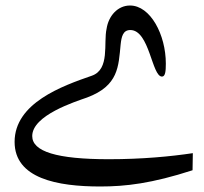

<svg xmlns="http://www.w3.org/2000/svg" viewBox="-20 -499 740 697"><path d="M344 178C436 178 531 167 679 119L680 57C600 69 496 79 375 79C186 79 97 51 97 -5C97 -81 254 -130 296 -145C411 -188 410 -258 418 -338C421 -365 426 -390 453 -390C523 -390 531 -221 568 -221C580 -221 582 -240 582 -268C582 -373 526 -479 452 -479C407 -479 374 -441 367 -395C355 -343 380 -247 313 -224C206 -187 33 -125 33 16C33 149 188 178 344 178Z"/></svg>

Font: Kawkab Mono Light
Style: Bold
Weight: 400
Monospace: yes
Designer: Abdullah Arif
Foundry: Abdullah Arif
Version: Version 1.000;PS 000.500;hotconv 1.0.88;makeotf.lib2.5.64775